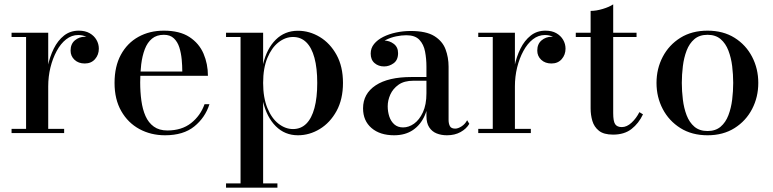

<svg xmlns="http://www.w3.org/2000/svg" viewBox="-20 -610 3544 880"><path d="M189.5 -214Q189.5 -260 198.8 -305Q208 -350 226.5 -387.2Q245 -424.5 273.5 -447Q302 -469.5 341 -469.5Q370.5 -469.5 391 -457.8Q411.5 -446 422.2 -427.2Q433 -408.5 433 -387Q433 -359 415.5 -339Q398 -319 368.5 -319Q339.5 -319 321.5 -336Q303.5 -353 303.5 -378Q303.5 -408.5 323.2 -425Q343 -441.5 368.5 -441.5Q386.5 -441.5 400.8 -434.2Q415 -427 423.5 -414.8Q432 -402.5 432 -387H412.5Q412.5 -404.5 402.8 -418.5Q393 -432.5 376.2 -441Q359.5 -449.5 338.5 -449.5Q308.5 -449.5 283.2 -429.8Q258 -410 239.8 -376.2Q221.5 -342.5 211.2 -300.8Q201 -259 201 -214ZM201 -460V-19.5H274V0H33V-19.5H99.5V-440.5H33V-460Z M736.5 10Q671.5 10 619 -18.5Q566.5 -47 535.8 -100.8Q505 -154.5 505 -230Q505 -305.5 534 -359Q563 -412.5 614.2 -441Q665.5 -469.5 731 -469.5Q803.5 -469.5 848 -440.5Q892.5 -411.5 912.8 -364.2Q933 -317 933 -262.5H572.5V-282H815.5Q815.5 -308.5 812.8 -337.8Q810 -367 802 -392.5Q794 -418 777 -434.2Q760 -450.5 731 -450.5Q698 -450.5 676.8 -433Q655.5 -415.5 643.8 -384.8Q632 -354 627.2 -315Q622.5 -276 622.5 -233Q622.5 -188.5 628 -148.5Q633.5 -108.5 647 -78Q660.5 -47.5 685 -29.8Q709.5 -12 747 -12Q813 -12 856 -46Q899 -80 917.5 -132.5H940Q920.5 -71 870.5 -30.5Q820.5 10 736.5 10Z M1016 250V230.5H1082.5V-440.5H1016V-460H1186V-316Q1202.5 -387 1243.8 -428Q1285 -469 1345.5 -469Q1398.5 -469 1445.8 -440.5Q1493 -412 1522.5 -358.5Q1552 -305 1552 -230Q1552 -155 1522.5 -101.2Q1493 -47.5 1445.8 -18.8Q1398.5 10 1345.5 10Q1285.5 10 1244 -31.5Q1202.5 -73 1186 -143.5V230.5H1251.5V250ZM1323 -18.5Q1359 -18.5 1383.8 -43Q1408.5 -67.5 1421.2 -114.8Q1434 -162 1434 -230Q1434 -298 1421.2 -345Q1408.5 -392 1383.8 -416.2Q1359 -440.5 1323 -440.5Q1288 -440.5 1256.5 -416Q1225 -391.5 1205.5 -344.5Q1186 -297.5 1186 -230Q1186 -162.5 1205.5 -115Q1225 -67.5 1256.5 -43Q1288 -18.5 1323 -18.5Z M2028.5 10Q2002.5 10 1981.2 1.5Q1960 -7 1947.2 -26.5Q1934.5 -46 1934.5 -78V-304.5Q1934.5 -340.5 1928.2 -373.5Q1922 -406.5 1902.2 -427.5Q1882.5 -448.5 1842.5 -448.5Q1820.5 -448.5 1796.2 -443.5Q1772 -438.5 1751 -428.2Q1730 -418 1716.8 -402.2Q1703.5 -386.5 1703.5 -364.5H1680Q1680 -391.5 1698.8 -407.8Q1717.5 -424 1740.5 -424Q1765 -424 1784.8 -409Q1804.5 -394 1804.5 -366.5Q1804.5 -335 1784.2 -320.2Q1764 -305.5 1740.5 -305.5Q1714.5 -305.5 1696.8 -320.8Q1679 -336 1679 -364.5Q1679 -389.5 1694.5 -408.5Q1710 -427.5 1736.2 -440.8Q1762.5 -454 1795.2 -461Q1828 -468 1862 -468Q1933 -468 1970.5 -444.8Q2008 -421.5 2022 -384.2Q2036 -347 2036 -304.5V-60Q2036 -43.5 2042 -32Q2048 -20.5 2066.5 -20.5Q2079.5 -20.5 2095.8 -31Q2112 -41.5 2121 -59L2131 -42.5Q2117.5 -19.5 2091 -4.8Q2064.5 10 2028.5 10ZM1786.5 10Q1721.5 10 1682.8 -23.2Q1644 -56.5 1644 -113.5Q1644 -180.5 1701.8 -218.8Q1759.5 -257 1866 -257H1981V-240H1875Q1832.5 -240 1806.8 -221.8Q1781 -203.5 1769 -176.8Q1757 -150 1757 -123Q1757 -98.5 1764.2 -76.2Q1771.5 -54 1787.2 -40Q1803 -26 1827.5 -26Q1853.5 -26 1877.8 -43.2Q1902 -60.5 1918.2 -95.2Q1934.5 -130 1934.5 -182.5H1946Q1946 -125 1927.2 -81.8Q1908.5 -38.5 1873 -14.2Q1837.5 10 1786.5 10Z M2328.5 -214Q2328.5 -260 2337.8 -305Q2347 -350 2365.5 -387.2Q2384 -424.5 2412.5 -447Q2441 -469.5 2480 -469.5Q2509.5 -469.5 2530 -457.8Q2550.5 -446 2561.2 -427.2Q2572 -408.5 2572 -387Q2572 -359 2554.5 -339Q2537 -319 2507.5 -319Q2478.5 -319 2460.5 -336Q2442.5 -353 2442.5 -378Q2442.5 -408.5 2462.2 -425Q2482 -441.5 2507.5 -441.5Q2525.5 -441.5 2539.8 -434.2Q2554 -427 2562.5 -414.8Q2571 -402.5 2571 -387H2551.5Q2551.5 -404.5 2541.8 -418.5Q2532 -432.5 2515.2 -441Q2498.5 -449.5 2477.5 -449.5Q2447.5 -449.5 2422.2 -429.8Q2397 -410 2378.8 -376.2Q2360.5 -342.5 2350.2 -300.8Q2340 -259 2340 -214ZM2340 -460V-19.5H2413V0H2172V-19.5H2238.5V-440.5H2172V-460Z M2790 7Q2747 7 2725 -10.8Q2703 -28.5 2695 -55.8Q2687 -83 2687 -113V-560Q2712.5 -560 2742.5 -569Q2772.5 -578 2790.5 -590V-91.5Q2790.5 -54 2799.5 -40.8Q2808.5 -27.5 2830 -27.5Q2853 -27.5 2874.8 -47.8Q2896.5 -68 2910.5 -96L2927 -86Q2907.5 -44.5 2874.5 -18.8Q2841.5 7 2790 7ZM2619 -440.5V-460H2897.5V-440.5Z M3223 10Q3151 10 3098.5 -23Q3046 -56 3017.5 -110.5Q2989 -165 2989 -230Q2989 -295 3017.5 -349.5Q3046 -404 3098.5 -436.8Q3151 -469.5 3223 -469.5Q3294.5 -469.5 3346.8 -436.8Q3399 -404 3427.2 -349.5Q3455.5 -295 3455.5 -230Q3455.5 -165 3427.2 -110.5Q3399 -56 3346.8 -23Q3294.5 10 3223 10ZM3223 -9.5Q3259.5 -9.5 3282.8 -29.2Q3306 -49 3318.5 -81.8Q3331 -114.5 3335.8 -153.5Q3340.5 -192.5 3340.5 -230Q3340.5 -268 3335.8 -306.8Q3331 -345.5 3318.5 -378.2Q3306 -411 3282.8 -430.8Q3259.5 -450.5 3223 -450.5Q3186 -450.5 3162.8 -430.8Q3139.5 -411 3127 -378.2Q3114.5 -345.5 3109.8 -306.8Q3105 -268 3105 -230Q3105 -192.5 3109.8 -153.5Q3114.5 -114.5 3127 -81.8Q3139.5 -49 3162.8 -29.2Q3186 -9.5 3223 -9.5Z"/></svg>

Font: Bodoni Moda Medium
Style: Regular
Weight: 500
Designer: Owen Earl
Foundry: indestructible type
Version: Version 2.005